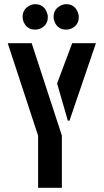

<svg xmlns="http://www.w3.org/2000/svg" viewBox="-20 -888 490 908"><path d="M86.9 -807.6Q86.9 -844.7 120.1 -861.3Q132.8 -868.2 146.5 -868.2Q184.6 -868.2 200.2 -833Q206.1 -820.3 206.1 -807.6Q206.1 -769.5 172.9 -753.9Q160.2 -748 146.5 -748Q108.4 -748 92.8 -782.2Q86.9 -794.9 86.9 -807.6ZM233.4 -807.6Q233.4 -844.7 266.6 -861.3Q279.3 -868.2 293 -868.2Q331.1 -868.2 346.7 -833Q352.5 -820.3 352.5 -807.6Q352.5 -769.5 319.3 -753.9Q306.6 -748 293 -748Q254.9 -748 239.3 -782.2Q233.4 -794.9 233.4 -807.6ZM16.6 -683.6H129.9L272.5 -247.1V0H160.2V-246.1ZM250 -493.2 321.3 -683.6H433.6L308.6 -317.4H300.8Z"/></svg>

Font: Post No Bills Jaffna
Style: Bold
Weight: 700
Designer: Kosala Senevirathne, Siva Puranthara, Lasantha Premarathna, Tharique Azeez
Foundry: Mooniak
Version: Version 1.220 ; ttfautohint (v1.6)